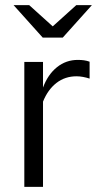

<svg xmlns="http://www.w3.org/2000/svg" viewBox="-20 -730 392 750"><path d="M75 0V-488H148V-388Q167 -439 202.5 -467.5Q238 -496 284 -496Q297 -496 308 -494.5Q319 -493 330 -489V-423Q318 -427 304.5 -429.5Q291 -432 279 -432Q234 -432 200.5 -406Q167 -380 148 -333V0ZM94 -710 186 -627 278 -710H339L225 -583H147L33 -710Z"/></svg>

Font: Red Hat Text VF
Style: Regular
Weight: 400
Designer: Pentagram, MCKL
Foundry: Pentagram, MCKL
Version: Version 1.023